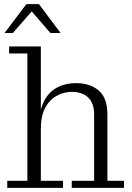

<svg xmlns="http://www.w3.org/2000/svg" viewBox="-20 -906 636 926"><path d="M15 0V-34H112V-648H24V-682H177V-34H284V0ZM326 0V-34H434V-353Q434 -409 405 -436Q376 -463 326 -463Q288 -463 253.5 -444Q219 -425 198 -386Q177 -347 177 -285H167Q167 -363 189 -411Q211 -459 252 -482Q293 -505 348 -505Q414 -505 456 -469.5Q498 -434 498 -354V-34H578V0ZM2 -747 107 -886H168L272 -747H223L119 -867H147L42 -747Z"/></svg>

Font: Montagu Slab 144pt Light
Style: Regular
Weight: 300
Designer: Florian Karsten
Foundry: Florian Karsten
Version: Version 1.000